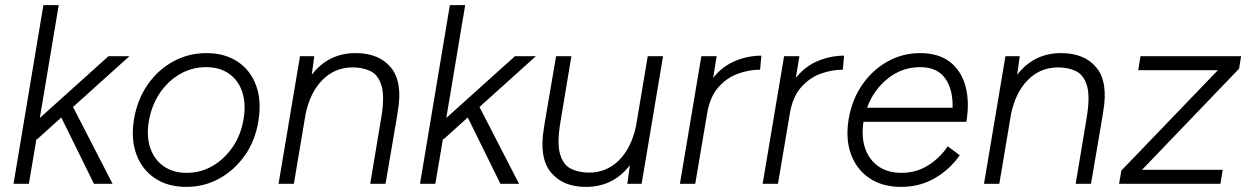

<svg xmlns="http://www.w3.org/2000/svg" viewBox="-20 -720 4892 752"><path d="M33 0 150 -700H210L136 -258L405 -500H487L266 -301L421 0H348L220 -260L125 -174L123 -177L93 0Z M710 12Q637 12 586.5 -22Q536 -56 514 -116Q492 -176 505 -254Q518 -330 558 -388Q598 -446 658 -479Q718 -512 788 -512Q861 -512 911.5 -478Q962 -444 983.5 -384Q1005 -324 992 -246Q980 -170 939.5 -112Q899 -54 839.5 -21Q780 12 710 12ZM711 -43Q766 -43 812.5 -70Q859 -97 891.5 -144.5Q924 -192 934 -254Q944 -314 929 -359.5Q914 -405 877.5 -431Q841 -457 787 -457Q732 -457 685 -430Q638 -403 606 -355.5Q574 -308 563 -246Q553 -186 568.5 -140.5Q584 -95 621 -69Q658 -43 711 -43Z M1071 0 1155 -500H1211L1201 -427Q1266 -512 1373 -512Q1465 -512 1511.5 -455Q1558 -398 1538 -284L1534 -258L1490 0H1430L1473 -258Q1487 -341 1474.5 -383.5Q1462 -426 1432 -441Q1402 -456 1361 -456Q1292 -456 1243.5 -407.5Q1195 -359 1177 -274L1131 0Z M1625 0 1742 -700H1802L1728 -258L1997 -500H2079L1858 -301L2013 0H1940L1812 -260L1717 -174L1715 -177L1685 0Z M2175 -242Q2161 -159 2173.5 -116.5Q2186 -74 2216.5 -59Q2247 -44 2287 -44Q2356 -44 2404.5 -92.5Q2453 -141 2471 -226L2517 -500H2577L2493 0H2437L2447 -73Q2382 12 2275 12Q2184 12 2137.5 -45Q2091 -102 2110 -216L2114 -242L2158 -500H2218Z M2643 0 2727 -500H2787L2773 -415Q2810 -461 2860 -481.5Q2910 -502 2962 -502L2957 -447Q2913 -447 2869.5 -431Q2826 -415 2793.5 -378Q2761 -341 2750 -278L2703 0Z M2967 0 3051 -500H3111L3097 -415Q3134 -461 3184 -481.5Q3234 -502 3286 -502L3281 -447Q3237 -447 3193.5 -431Q3150 -415 3117.5 -378Q3085 -341 3074 -278L3027 0Z M3509 12Q3436 12 3385.5 -22Q3335 -56 3313 -116Q3291 -176 3304 -254Q3317 -330 3357 -388Q3397 -446 3456 -479Q3515 -512 3584 -512Q3656 -512 3700.5 -477.5Q3745 -443 3761.5 -382.5Q3778 -322 3765 -243H3362Q3353 -184 3368.5 -139Q3384 -94 3420.5 -68.5Q3457 -43 3510 -43Q3569 -43 3615.5 -72.5Q3662 -102 3692 -147L3739 -112Q3701 -57 3642 -22.5Q3583 12 3509 12ZM3376 -298H3711Q3713 -369 3682 -413Q3651 -457 3583 -457Q3514 -457 3458 -413Q3402 -369 3376 -298Z M3834 0 3918 -500H3974L3964 -427Q4029 -512 4136 -512Q4228 -512 4274.5 -455Q4321 -398 4301 -284L4297 -258L4253 0H4193L4236 -258Q4250 -341 4237.5 -383.5Q4225 -426 4195 -441Q4165 -456 4124 -456Q4055 -456 4006.5 -407.5Q3958 -359 3940 -274L3894 0Z M4363 0 4372 -52 4750 -445H4438L4447 -500H4841L4833 -451L4453 -55H4769L4760 0Z"/></svg>

Font: Figtree Light
Style: Italic
Weight: 300
Italic angle: -9.5°
Foundry: Erik Kennedy
Version: Version 2.001; ttfautohint (v1.8.4.7-5d5b);gftools[0.9.27]